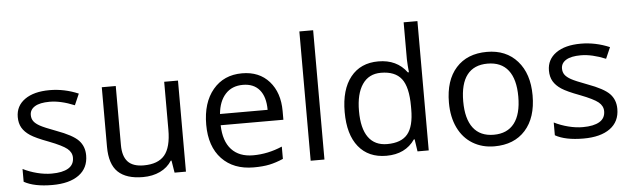

<svg xmlns="http://www.w3.org/2000/svg" viewBox="-48 -937 3696 1124"><g transform="rotate(-5 1799.5 -375.0)"><path d="M431.2 -146Q431.2 -71.3 375.5 -30.8Q319.8 9.8 219.2 9.8Q112.8 9.8 53.2 -23.9V-99.1Q91.8 -79.6 136 -68.4Q180.2 -57.1 221.2 -57.1Q284.7 -57.1 318.8 -77.4Q353 -97.7 353 -139.2Q353 -170.4 325.9 -192.6Q298.8 -214.8 220.2 -245.1Q145.5 -272.9 114 -293.7Q82.5 -314.5 67.1 -340.8Q51.8 -367.2 51.8 -403.8Q51.8 -469.2 105 -507.1Q158.2 -544.9 251 -544.9Q337.4 -544.9 419.9 -509.8L391.1 -443.8Q310.5 -477.1 245.1 -477.1Q187.5 -477.1 158.2 -459Q128.9 -440.9 128.9 -409.2Q128.9 -387.7 139.9 -372.6Q150.9 -357.4 175.3 -343.8Q199.7 -330.1 269 -304.2Q364.3 -269.5 397.7 -234.4Q431.2 -199.2 431.2 -146Z M639.2 -535.2V-188Q639.2 -122.6 668.9 -90.3Q698.7 -58.1 762.2 -58.1Q846.2 -58.1 885 -104Q923.8 -149.9 923.8 -253.9V-535.2H1004.9V0H938L926.3 -71.8H921.9Q897 -32.2 852.8 -11.2Q808.6 9.8 752 9.8Q654.3 9.8 605.7 -36.6Q557.1 -83 557.1 -185.1V-535.2Z M1402.8 9.8Q1284.2 9.8 1215.6 -62.5Q1147 -134.8 1147 -263.2Q1147 -392.6 1210.7 -468.8Q1274.4 -544.9 1381.8 -544.9Q1482.4 -544.9 1541 -478.8Q1599.6 -412.6 1599.6 -304.2V-252.9H1231Q1233.4 -158.7 1278.6 -109.9Q1323.7 -61 1405.8 -61Q1492.2 -61 1576.7 -97.2V-24.9Q1533.7 -6.3 1495.4 1.7Q1457 9.8 1402.8 9.8ZM1380.9 -477.1Q1316.4 -477.1 1278.1 -435.1Q1239.7 -393.1 1232.9 -318.8H1512.7Q1512.7 -395.5 1478.5 -436.3Q1444.3 -477.1 1380.9 -477.1Z M1818.8 0H1737.8V-759.8H1818.8Z M2355 -71.8H2350.6Q2294.4 9.8 2182.6 9.8Q2077.6 9.8 2019.3 -62Q1960.9 -133.8 1960.9 -266.1Q1960.9 -398.4 2019.5 -471.7Q2078.1 -544.9 2182.6 -544.9Q2291.5 -544.9 2349.6 -465.8H2356L2352.5 -504.4L2350.6 -542V-759.8H2431.6V0H2365.7ZM2192.9 -58.1Q2275.9 -58.1 2313.2 -103.3Q2350.6 -148.4 2350.6 -249V-266.1Q2350.6 -379.9 2312.7 -428.5Q2274.9 -477.1 2191.9 -477.1Q2120.6 -477.1 2082.8 -421.6Q2044.9 -366.2 2044.9 -265.1Q2044.9 -162.6 2082.5 -110.4Q2120.1 -58.1 2192.9 -58.1Z M3065.4 -268.1Q3065.4 -137.2 2999.5 -63.7Q2933.6 9.8 2817.4 9.8Q2745.6 9.8 2689.9 -23.9Q2634.3 -57.6 2604 -120.6Q2573.7 -183.6 2573.7 -268.1Q2573.7 -398.9 2639.2 -471.9Q2704.6 -544.9 2820.8 -544.9Q2933.1 -544.9 2999.3 -470.2Q3065.4 -395.5 3065.4 -268.1ZM2657.7 -268.1Q2657.7 -165.5 2698.7 -111.8Q2739.7 -58.1 2819.3 -58.1Q2898.9 -58.1 2940.2 -111.6Q2981.4 -165 2981.4 -268.1Q2981.4 -370.1 2940.2 -423.1Q2898.9 -476.1 2818.4 -476.1Q2738.8 -476.1 2698.2 -423.8Q2657.7 -371.6 2657.7 -268.1Z M3552.7 -146Q3552.7 -71.3 3497.1 -30.8Q3441.4 9.8 3340.8 9.8Q3234.4 9.8 3174.8 -23.9V-99.1Q3213.4 -79.6 3257.6 -68.4Q3301.8 -57.1 3342.8 -57.1Q3406.2 -57.1 3440.4 -77.4Q3474.6 -97.7 3474.6 -139.2Q3474.6 -170.4 3447.5 -192.6Q3420.4 -214.8 3341.8 -245.1Q3267.1 -272.9 3235.6 -293.7Q3204.1 -314.5 3188.7 -340.8Q3173.3 -367.2 3173.3 -403.8Q3173.3 -469.2 3226.6 -507.1Q3279.8 -544.9 3372.6 -544.9Q3459 -544.9 3541.5 -509.8L3512.7 -443.8Q3432.1 -477.1 3366.7 -477.1Q3309.1 -477.1 3279.8 -459Q3250.5 -440.9 3250.5 -409.2Q3250.5 -387.7 3261.5 -372.6Q3272.5 -357.4 3296.9 -343.8Q3321.3 -330.1 3390.6 -304.2Q3485.8 -269.5 3519.3 -234.4Q3552.7 -199.2 3552.7 -146Z"/></g></svg>

Font: f04114697
Style: Regular
Weight: 400
Foundry: Ascender Corporation
Version: Version 1.10